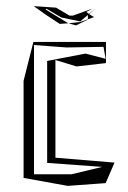

<svg xmlns="http://www.w3.org/2000/svg" viewBox="-20 -584 419 627"><path d="M326 -447H89L57 -320V-3L201 23L325 14L354 -53L161 -69V-388L230 -367L326 -378ZM318 -431 325 -392 259 -409 134 -385V-52L314 -39L214 -15H91V-437L197 -429ZM287 -528 271 -538 292 -556 270 -539 262 -545 282 -556 218 -533H207L163 -559L90 -564L131 -535L175 -506L203 -508L127 -554L131 -553V-556L180 -527L242 -514L267 -535V-521ZM267 -521V-520L228 -501L204 -508L241 -512Z"/></svg>

Font: Quebrada
Style: Regular
Weight: 400
Designer: deFharo
Foundry: deFharo
Version: Version 1.034 2012